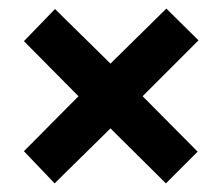

<svg xmlns="http://www.w3.org/2000/svg" viewBox="-20 -575 513 443"><path d="M363.8 -555.2 438 -481.9 309.1 -353 436 -225.1 362.8 -151.9 234.9 -278.8 106 -151.9 35.2 -226.1 161.1 -353 35.2 -480 106.9 -554.2 234.9 -428.2Z"/></svg>

Font: Open Sans Condensed
Style: Regular
Weight: 400
Width: 3
Designer: Monotype Design Team
Foundry: Monotype Imaging Inc.
Version: Version 3.000